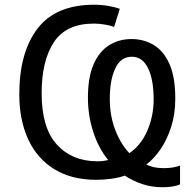

<svg xmlns="http://www.w3.org/2000/svg" viewBox="-20 -745 819 806"><path d="M715.8 -331.1Q715.8 -266.1 698.5 -212.2Q681.2 -158.2 653.6 -118.2Q626 -78.1 594.2 -54.2Q608.9 -46.9 627 -43Q645 -39.1 668 -39.1Q706.1 -39.1 735.8 -49.8V28.8Q722.2 35.2 702.6 38.1Q683.1 41 663.1 41Q617.2 41 578.1 28.1Q539.1 15.1 503.9 -7.8Q479 1 447.5 5.4Q416 9.8 383.8 9.8Q279.8 9.8 207.3 -35.2Q134.8 -80.1 97.9 -161.1Q61 -242.2 61 -349.1Q61 -524.9 137.5 -625Q213.9 -725.1 375 -725.1Q407.2 -725.1 436 -720Q464.8 -714.8 482.9 -708L459 -631.8Q446.8 -637.2 421.9 -641.6Q397 -646 374 -646Q257.8 -646 206.3 -568.1Q154.8 -490.2 154.8 -353Q154.8 -208 219 -137.9Q283.2 -67.9 389.2 -67.9Q412.1 -67.9 434.1 -73.2Q394 -122.1 371.6 -190.9Q349.1 -259.8 349.1 -335Q349.1 -420.9 373 -475.3Q397 -529.8 438.5 -555.4Q480 -581.1 532.2 -581.1Q583 -581.1 624.5 -556.6Q666 -532.2 690.9 -477.5Q715.8 -422.9 715.8 -331.1ZM625 -328.1Q625 -410.2 601.6 -458.5Q578.1 -506.8 533.2 -506.8Q486.8 -506.8 463.9 -458Q440.9 -409.2 440.9 -330.1Q440.9 -258.8 463.9 -199.5Q486.8 -140.1 522.9 -102.1Q570.8 -133.8 597.9 -195.3Q625 -256.8 625 -328.1Z"/></svg>

Font: Kurinto Seri
Style: Regular
Weight: 400
Designer: Kurinto was developed by Clint Goss from a range of fonts that are compatible with the SIL Open Font License Version 1.1
Foundry: Clinton F. Goss
Version: Version 2.196; July 25, 2020